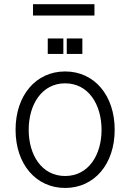

<svg xmlns="http://www.w3.org/2000/svg" viewBox="-20 -899 631 930"><path d="M437.5 -878.6H139.9V-823.9H437.5ZM211.3 -712.7V-637.8H286.9V-712.7ZM303.3 -712.7V-637.8H378.9V-712.7ZM295.5 11.4C436.8 11.4 535.5 -104 535.5 -270.2C535.5 -437.5 436.8 -552.9 295.5 -552.9C154.1 -552.9 55.4 -437.5 55.4 -270.2C55.4 -104 154.1 11.4 295.5 11.4ZM295.5 -46.5C182.2 -46.5 119 -148.1 119 -270.2C119 -392.4 182.2 -495.4 295.5 -495.4C408.7 -495.4 471.9 -392.4 471.9 -270.2C471.9 -148.1 408.7 -46.5 295.5 -46.5Z"/></svg>

Font: TID UI Light
Style: Regular
Weight: 300
Designer: The TID Project Authors
Foundry: Bakken & Bæck
Version: Version 1.001;hotconv 1.0.109;makeotfexe 2.5.65596